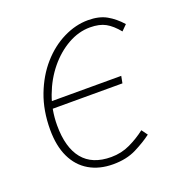

<svg xmlns="http://www.w3.org/2000/svg" viewBox="-99 -574 625 669"><g transform="rotate(-20 214.0 -239.0)"><path d="M210 12Q159 12 121.5 -10Q84 -32 64 -74Q44 -116 44 -176Q44 -247 66 -304.5Q88 -362 124.5 -403.5Q161 -445 206.5 -467.5Q252 -490 298 -490Q339 -490 366.5 -474.5Q394 -459 418 -432L398 -412Q376 -439 353.5 -451.5Q331 -464 296 -464Q254 -464 214 -441.5Q174 -419 142 -380Q110 -341 91 -290Q72 -239 72 -182Q72 -100 107 -57Q142 -14 212 -14Q250 -14 282.5 -29.5Q315 -45 342 -66L358 -44Q333 -25 296.5 -6.5Q260 12 210 12ZM61 -242 66 -268H341L336 -242Z"/></g></svg>

Font: Source Sans 3 VF
Style: Italic
Weight: 200
Italic angle: -11°
Designer: Paul D. Hunt
Foundry: Adobe Systems Incorporated
Version: Version 3.042;hotconv 1.0.118;makeotfexe 2.5.65603